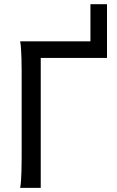

<svg xmlns="http://www.w3.org/2000/svg" viewBox="-20 -914 567 934"><path d="M500.5 -893.6H419.9V-712.9H78.1C85.4 -673.8 85.4 -596.7 85.4 -500.5V-212.4C85.4 -116.2 85.4 -39.1 78.1 0H178.2V-632.3H500.5Z"/></svg>

Font: Andika
Style: Regular
Weight: 400
Designer: Victor Gaultney, Annie Olsen, Julie Remington, Don Collingsworth, Eric Hays
Foundry: SIL International
Version: Version 1.000